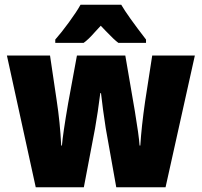

<svg xmlns="http://www.w3.org/2000/svg" viewBox="-20 -786 846 806"><path d="M424 -247Q411 -331 404 -395H401Q391 -315 379 -247L332 0H130L9 -553H190L218 -364Q232 -273 237 -175H240Q244 -224 266 -352L303 -553H506L541 -349Q542 -340 546 -320Q563 -218 566 -175H569Q574 -255 589 -359L619 -553H798L675 0H468ZM593 -620V-606H477Q459 -619 423 -657L403 -678L378 -651Q350 -619 331 -606H212V-620Q237 -648 269.5 -692.5Q302 -737 318 -766H489Q515 -721 593 -620Z"/></svg>

Font: Noto Sans Display Black Narrow
Style: Regular
Weight: 900
Width: 4
Designer: Monotype Design team
Foundry: Monotype Imaging Inc.
Version: Version 1.000